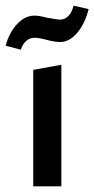

<svg xmlns="http://www.w3.org/2000/svg" viewBox="-32 -656 332 676"><path d="M-12 -495Q0 -541 28 -571Q56 -601 89 -601Q106 -601 132 -594Q169 -587 180 -587Q196 -587 208.5 -599.5Q221 -612 227 -636L280 -624Q267 -572 239.5 -540Q212 -508 180 -508Q161 -508 131 -516Q105 -523 89 -523Q73 -523 60.5 -512Q48 -501 41 -481ZM85 -410 184 -428V0H85Z"/></svg>

Font: Ysabeau Infant Semibold
Style: Regular
Weight: 600
Designer: Christian Thalmann (Catharsis Fonts)
Version: Version 0.003